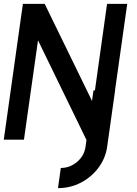

<svg xmlns="http://www.w3.org/2000/svg" viewBox="-30 -720 708 990"><path d="M-10.5 0 88 -700H200.5L444.5 -199.5L452 -254H459.5L522 -700H626L563 -254H563.5L522.5 37Q514 96 478.2 144.2Q442.5 192.5 388 221.2Q333.5 250 269 250L283.5 146Q331 146 367.8 114.5Q404.5 83 411 37L416 0H415L166 -512L93.5 0Z"/></svg>

Font: Urbanist SemiBold
Style: Italic
Weight: 600
Italic angle: -8°
Designer: Corey Hu
Foundry: Corey Hu
Version: Version 1.321; ttfautohint (v1.8.4.7-5d5b)